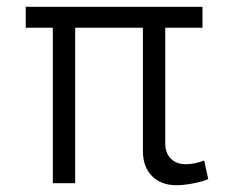

<svg xmlns="http://www.w3.org/2000/svg" viewBox="-20 -541 711 567"><path d="M501 6Q456 6 429 -21Q402 -48 402 -95V-459H202V0H136V-459H56V-521H578V-459H468V-118Q468 -89 484.5 -72.5Q501 -56 529 -56Q554 -56 583 -67L595 -12Q576 -4 548.5 1Q521 6 501 6Z"/></svg>

Font: Raleway
Style: Italic
Weight: 400
Italic angle: -12°
Designer: Matt McInerney, Pablo Impallari, Rodrigo Fuenzalida
Foundry: Matt McInerney, Pablo Impallari, Rodrigo Fuenzalida
Version: Version 4.026